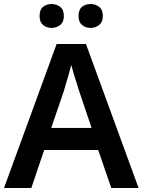

<svg xmlns="http://www.w3.org/2000/svg" viewBox="-20 -936 711 956"><path d="M534 0 469 -189H200L136 0H0L262 -717H408L670 0ZM374 -483Q370 -497 362 -521Q354 -545 346.5 -570.5Q339 -596 335 -613Q330 -593 322.5 -567Q315 -541 308 -518Q301 -495 298 -483L235 -299H436ZM177 -856Q177 -888 194.5 -902Q212 -916 237 -916Q261 -916 279.5 -902Q298 -888 298 -856Q298 -826 279.5 -811.5Q261 -797 237 -797Q212 -797 194.5 -811.5Q177 -826 177 -856ZM371 -856Q371 -888 388.5 -902Q406 -916 431 -916Q455 -916 473.5 -902Q492 -888 492 -856Q492 -826 473.5 -811.5Q455 -797 431 -797Q406 -797 388.5 -811.5Q371 -826 371 -856Z"/></svg>

Font: Noto Sans Gujarati UI SemiBold
Style: Regular
Weight: 600
Designer: Jelle Bosma - Monotype Design Team, Universal Thirst
Foundry: Monotype Imaging Inc.
Version: Version 2.106; ttfautohint (v1.8.4.7-5d5b)